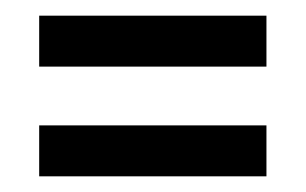

<svg xmlns="http://www.w3.org/2000/svg" viewBox="-20 -365 390 245"><path d="M30 -205H320V-140H30ZM30 -345H320V-280H30Z"/></svg>

Font: Glametrix
Style: Bold
Weight: 700
Designer: gluk
Foundry: gluk
Version: Version 0.40